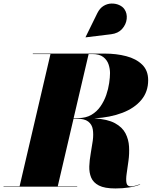

<svg xmlns="http://www.w3.org/2000/svg" viewBox="-55 -1052 894 1082"><path d="M571 -859 427.5 -841.5 427 -842.5 493.5 -978Q507.5 -1006 528.8 -1018.8Q550 -1031.5 573.2 -1032Q596.5 -1032.5 616.2 -1023.8Q636 -1015 646 -1000.5Q662.5 -976.5 659 -945.2Q655.5 -914 633.2 -889Q611 -864 571 -859ZM-35 -2.5H55.5L229.5 -747.5H130V-750H535Q600.5 -750 656.2 -735.5Q712 -721 746 -688Q780 -655 780 -600Q780 -535 741.5 -488.8Q703 -442.5 634.5 -416.2Q566 -390 476.5 -385Q551 -380.5 592.8 -357.8Q634.5 -335 652.2 -300.5Q670 -266 672.2 -225.8Q674.5 -185.5 669 -146Q663.5 -106.5 658.8 -73.8Q654 -41 657.8 -21.2Q661.5 -1.5 683 -1.5Q691.5 -1.5 705.5 -5Q719.5 -8.5 734 -13.5L735 -12Q678.5 10 595 10Q534.5 10 502.5 -6.5Q470.5 -23 458.8 -51.2Q447 -79.5 448.2 -114.5Q449.5 -149.5 456.2 -186.8Q463 -224 467.8 -259.2Q472.5 -294.5 468 -322.5Q463.5 -350.5 442.2 -367Q421 -383.5 375 -383.5H359.5L270.5 -2.5H380V0H-35ZM465 -747.5H444.5L360 -386.5H385Q429 -386.5 460 -404.8Q491 -423 511.5 -452.8Q532 -482.5 543.8 -516.8Q555.5 -551 560.2 -583.8Q565 -616.5 565 -640Q565 -664.5 556.8 -689.2Q548.5 -714 526.8 -730.8Q505 -747.5 465 -747.5Z"/></svg>

Font: Bodoni* 72pt Fatface
Style: Italic
Weight: 900
Italic angle: -13°
Version: Version 2.3